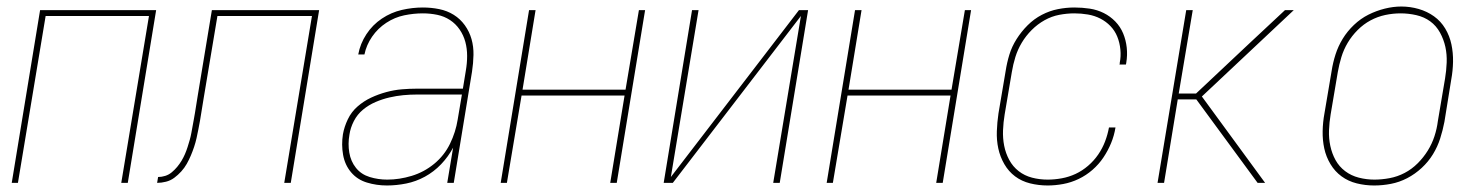

<svg xmlns="http://www.w3.org/2000/svg" viewBox="-20 -561 4540 589"><path d="M16 0 103 -530H459L372 0H352L437 -512H120L35 0Z M462 0 465 -18Q476 -18 487 -21.5Q498 -25 507 -32.5Q516 -40 523.5 -49Q531 -58 537 -68Q543 -78 547.5 -88.5Q552 -99 555.5 -110Q559 -121 562 -131.5Q565 -142 567 -153Q569 -164 571 -175Q573 -186 575 -197Q576 -201 576.5 -205.5Q577 -210 578 -214Q580 -227 582 -239Q584 -251 586 -264L630 -530H959L872 0H852L937 -512H647L605 -261Q603 -250 601.5 -239.5Q600 -229 598 -218Q596 -204 593.5 -190.5Q591 -177 588.5 -164Q586 -151 583 -137.5Q580 -124 575.5 -110.5Q571 -97 565.5 -84Q560 -71 553 -58.5Q546 -46 536 -35Q526 -24 514.5 -15.5Q503 -7 489 -3.5Q475 0 462 0Z M1167 8Q1135 8 1105.5 -1Q1076 -10 1057 -32.5Q1038 -55 1032.5 -86Q1027 -117 1032 -149Q1036 -172 1047 -195Q1058 -218 1077 -234.5Q1096 -251 1118.5 -261.5Q1141 -272 1165 -278.5Q1189 -285 1212.5 -287Q1236 -289 1259 -289H1400L1409 -344Q1413 -367 1413 -389.5Q1413 -412 1407.5 -432.5Q1402 -453 1390 -470.5Q1378 -488 1360.5 -499.5Q1343 -511 1321.5 -515.5Q1300 -520 1277 -520Q1249 -520 1220 -514Q1191 -508 1165 -491Q1139 -474 1121.5 -448.5Q1104 -423 1098 -394H1079Q1085 -427 1104 -456Q1123 -485 1151.5 -504Q1180 -523 1212.5 -530.5Q1245 -538 1277 -538Q1303 -538 1327.5 -533Q1352 -528 1372 -515.5Q1392 -503 1406 -483.5Q1420 -464 1426.5 -441Q1433 -418 1432.5 -392.5Q1432 -367 1428 -341L1372 0H1352L1370 -108Q1355 -80 1333 -57Q1311 -34 1283.5 -19Q1256 -4 1226 2Q1196 8 1167 8ZM1168 -10Q1205 -10 1243 -21.5Q1281 -33 1312 -58.5Q1343 -84 1360.5 -120Q1378 -156 1384 -194L1397 -271H1259Q1238 -271 1217 -269Q1196 -267 1174.5 -262Q1153 -257 1132 -248Q1111 -239 1093.5 -224.5Q1076 -210 1065.5 -189.5Q1055 -169 1052 -148Q1047 -120 1051.5 -93Q1056 -66 1072 -46Q1088 -26 1114 -18Q1140 -10 1168 -10Z M1516 0 1603 -530H1623L1583 -286H1899L1940 -530H1959L1872 0H1852L1896 -268H1580L1535 0Z M2016 0 2103 -530H2123L2038 -18L2431 -530H2459L2372 0H2352L2437 -512L2044 0Z M2516 0 2603 -530H2623L2583 -286H2899L2940 -530H2959L2872 0H2852L2896 -268H2580L2535 0Z M3194 8Q3166 8 3140 1.5Q3114 -5 3094 -20Q3074 -35 3061 -57.5Q3048 -80 3042.5 -105.5Q3037 -131 3038 -158.5Q3039 -186 3043 -213L3065 -343Q3069 -369 3076.5 -393.5Q3084 -418 3098.5 -441Q3113 -464 3132.5 -483.5Q3152 -503 3176 -515.5Q3200 -528 3225.5 -533Q3251 -538 3276 -538Q3300 -538 3323 -534.5Q3346 -531 3366 -521Q3386 -511 3401.5 -495Q3417 -479 3425.5 -458.5Q3434 -438 3436.5 -415Q3439 -392 3435 -368Q3435 -367 3434.5 -365.5Q3434 -364 3434 -363H3414Q3415 -364 3415 -365Q3415 -366 3415 -368Q3419 -388 3417 -409Q3415 -430 3407.5 -448.5Q3400 -467 3386.5 -481Q3373 -495 3355.5 -504Q3338 -513 3317.5 -516.5Q3297 -520 3276 -520Q3253 -520 3229.5 -515.5Q3206 -511 3184.5 -499Q3163 -487 3145 -469Q3127 -451 3114.5 -430Q3102 -409 3095 -386.5Q3088 -364 3084 -340L3062 -210Q3058 -186 3057 -161.5Q3056 -137 3060.5 -114Q3065 -91 3076 -70.5Q3087 -50 3105 -36Q3123 -22 3146 -16Q3169 -10 3194 -10Q3215 -10 3237 -14Q3259 -18 3279.5 -27.5Q3300 -37 3318 -52.5Q3336 -68 3349 -87Q3362 -106 3370 -127Q3378 -148 3382 -170H3402Q3398 -145 3388.5 -122Q3379 -99 3365 -78Q3351 -57 3331.5 -40Q3312 -23 3289 -12Q3266 -1 3241.5 3.5Q3217 8 3194 8Z M3531 0 3619 -530H3639L3596 -274H3649L3816 -431L3922 -530H3949L3667 -265L3861 0H3838L3650 -256H3593L3551 0Z M4195 8Q4168 8 4142 1.5Q4116 -5 4095.5 -20Q4075 -35 4061.5 -57.5Q4048 -80 4042.5 -105.5Q4037 -131 4037.5 -158.5Q4038 -186 4043 -213L4065 -343Q4069 -369 4077 -394Q4085 -419 4099 -442Q4113 -465 4133.5 -484.5Q4154 -504 4178 -516Q4202 -528 4228 -534.5Q4254 -541 4279 -541Q4306 -541 4332 -533.5Q4358 -526 4379 -511Q4400 -496 4413.5 -473.5Q4427 -451 4432.5 -425Q4438 -399 4437.5 -371.5Q4437 -344 4432 -317L4411 -187Q4406 -161 4398 -136Q4390 -111 4376 -88Q4362 -65 4341.5 -46Q4321 -27 4297 -14.5Q4273 -2 4247 3Q4221 8 4196 8Q4196 8 4195.5 8Q4195 8 4195 8ZM4196 -10Q4219 -10 4243 -14.5Q4267 -19 4289 -30.5Q4311 -42 4329 -60Q4347 -78 4360 -99Q4373 -120 4380.5 -143Q4388 -166 4391 -190L4413 -320Q4417 -344 4418 -369Q4419 -394 4414 -417Q4409 -440 4397.5 -461Q4386 -482 4367.5 -495.5Q4349 -509 4325 -514.5Q4301 -520 4277 -520Q4253 -520 4229.5 -515Q4206 -510 4184.5 -498.5Q4163 -487 4145 -469Q4127 -451 4114.5 -430Q4102 -409 4095 -386Q4088 -363 4084 -340L4062 -210Q4058 -186 4057 -161.5Q4056 -137 4061 -113.5Q4066 -90 4077 -70Q4088 -50 4106.5 -36Q4125 -22 4148.5 -16Q4172 -10 4196 -10Z"/></svg>

Font: Iosevka Curly Thin Oblique
Style: Regular
Weight: 100
Italic angle: -9°
Monospace: yes
Designer: Belleve Invis
Foundry: Belleve Invis
Version: Version 11.1.0; ttfautohint (v1.8.3)